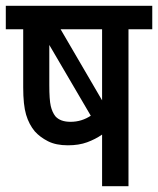

<svg xmlns="http://www.w3.org/2000/svg" viewBox="-20 -642 545 662"><path d="M505 -622V-541H423V0H332V-178Q309 -162 280.5 -151.5Q252 -141 214 -141Q173 -141 145.5 -155Q118 -169 100 -189Q80 -213 70 -246.5Q60 -280 60 -341V-541H0V-622ZM332 -541H189L332 -296ZM171 -241Q188 -222 223 -222Q243 -222 260.5 -227.5Q278 -233 293 -243L150 -487V-349Q150 -298 155 -276.5Q160 -255 171 -241Z"/></svg>

Font: Noto Sans Condensed Medium
Style: Italic
Weight: 500
Width: 3
Italic angle: -12°
Designer: Monotype Design Team
Foundry: Monotype Imaging Inc.
Version: Version 2.013; ttfautohint (v1.8.4.7-5d5b)